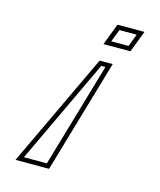

<svg xmlns="http://www.w3.org/2000/svg" viewBox="-103 -538 679 816"><g transform="rotate(15 237.0 -130.5)"><path d="M336.3 -297H278.8L42.7 203H190.2ZM431.3 -464H312.6L276.3 -369H395ZM309.6 -277 175.2 183H74.2L291.4 -277ZM402.3 -444 381.3 -389H305.3L326.3 -444Z"/></g></svg>

Font: Din Kursivschrift
Style: BreitGhost
Weight: 400
Version: Version 1.089